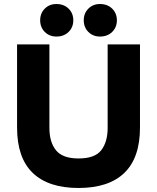

<svg xmlns="http://www.w3.org/2000/svg" viewBox="-20 -925 782 956"><path d="M677 -704V-290Q677 -139 599 -64Q521 11 371 11Q221 11 143 -64Q65 -139 65 -290V-704H226V-288Q226 -217 259 -176.5Q292 -136 371 -136Q453 -136 484.5 -177.5Q516 -219 516 -288V-704ZM261 -905Q298 -905 321.5 -882Q345 -859 345 -824Q345 -789 321.5 -766Q298 -743 261 -743Q226 -743 203 -766Q180 -789 180 -824Q180 -859 203 -882Q226 -905 261 -905ZM478 -905Q515 -905 538.5 -882Q562 -859 562 -824Q562 -789 538.5 -766Q515 -743 478 -743Q443 -743 420 -766Q397 -789 397 -824Q397 -859 420 -882Q443 -905 478 -905Z"/></svg>

Font: Prodigy Sans
Style: Bold
Weight: 700
Designer: Wei Huang
Foundry: Wei Huang
Version: Version 1.003; ttfautohint (v1.8.3)